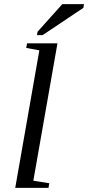

<svg xmlns="http://www.w3.org/2000/svg" viewBox="-20 -902 423 922"><path d="M140.1 -34.2 216.8 -22 212.9 0H53.2L168.9 -660.2L106 -671.9L109.9 -693.8H255.9ZM157.7 -733.4 160.2 -749.5 279.3 -882.3H383.3L380.4 -864.3L184.6 -733.4Z"/></svg>

Font: Liberation Serif
Style: Italic
Weight: 400
Italic angle: -16.333°
Designer: Steve Matteson
Foundry: Ascender Corporation
Version: Version 2.1.5